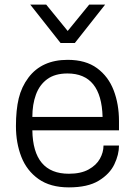

<svg xmlns="http://www.w3.org/2000/svg" viewBox="-20 -800 584 831"><path d="M278 11Q198 11 147 -25Q96 -61 72.5 -121Q49 -181 49 -254Q49 -324 61 -374Q73 -424 103 -464Q161 -541 273 -541Q351 -541 400 -505Q449 -469 472 -409Q495 -349 495 -276V-236H120Q123 -48 278 -48Q330 -48 363.5 -66.5Q397 -85 412.5 -113Q428 -141 428 -170H495Q495 -131 475 -89Q455 -47 407.5 -18Q360 11 278 11ZM424 -294Q419 -482 272 -482Q218 -482 184.5 -457.5Q151 -433 135.5 -390.5Q120 -348 120 -294ZM304 -614H242L111 -780H180L273 -666L366 -780H435Z"/></svg>

Font: Tanohe Sans
Style: Regular
Weight: 400
Designer: Village Type and Design LLC & Cristiano Sobral
Foundry: Cooper Hewitt Smithsonian Design Museum
Version: Version 1.00;September 29, 2021;FontCreator 13.0.0.2655 64-b